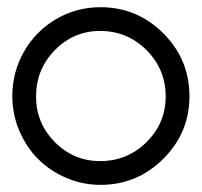

<svg xmlns="http://www.w3.org/2000/svg" viewBox="-20 -499 560 533"><path d="M14.2 -231.9Q14.2 -298.8 46.6 -355.7Q79.1 -412.6 135.5 -445.8Q191.9 -479 258.8 -479Q360.8 -479 433.3 -406.5Q505.9 -334 505.9 -231.9Q505.9 -130.4 433.3 -58.1Q360.8 14.2 258.8 14.2Q209 14.2 163.6 -5.4Q118.2 -24.9 85.4 -57.9Q52.7 -90.8 33.4 -136.5Q14.2 -182.1 14.2 -231.9ZM80.1 -231Q80.1 -157.2 132.3 -104.5Q184.6 -51.8 257.8 -51.8Q333.5 -51.8 386.7 -104.5Q439.9 -157.2 439.9 -231Q439.9 -306.6 386.7 -359.9Q333.5 -413.1 257.8 -413.1Q184.6 -413.1 132.3 -359.9Q80.1 -306.6 80.1 -231Z"/></svg>

Font: Jacques Francois
Style: Regular
Weight: 400
Designer: Manvel Shmavonyan, Alexei Vanyashin
Foundry: Cyreal (www.cyreal.org)
Version: Version 1.003